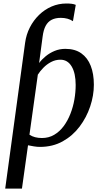

<svg xmlns="http://www.w3.org/2000/svg" viewBox="-20 -850 606 1124"><path d="M10.5 254 127 -599.5Q133.5 -648 155 -689.8Q176.5 -731.5 209 -763Q241.5 -794.5 282.2 -812Q323 -829.5 369 -829.5Q386 -829.5 399.8 -827.8Q413.5 -826 423.5 -821.5L407 -726Q393 -735.5 375 -740.5Q357 -745.5 336 -745.5Q304.5 -745.5 282.5 -734.2Q260.5 -723 247.5 -699Q234.5 -675 229.5 -635.5L209 -481Q225 -502.5 248 -521.2Q271 -540 300 -552Q329 -564 363 -564Q419 -564 456 -537.8Q493 -511.5 511.2 -464.5Q529.5 -417.5 529.5 -354Q529.5 -291 508 -226.8Q486.5 -162.5 446 -108.8Q405.5 -55 347 -22.5Q288.5 10 214 10Q197.5 10 179.2 7Q161 4 144 0.5L108.5 254ZM225.5 -42Q265.5 -42 297.2 -60.8Q329 -79.5 352.8 -111.5Q376.5 -143.5 392.2 -183.8Q408 -224 415.5 -267.5Q423 -311 423 -352.5Q423 -421.5 399.5 -461Q376 -500.5 333.5 -500.5Q304.5 -500.5 279 -487Q253.5 -473.5 233.8 -453.2Q214 -433 201.5 -413L152.5 -61.5Q167 -51.5 185.5 -46.8Q204 -42 225.5 -42Z"/></svg>

Font: Merriweather 28pt
Style: Italic
Weight: 400
Italic angle: -7.8°
Version: Version 2.101